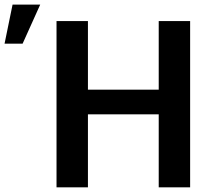

<svg xmlns="http://www.w3.org/2000/svg" viewBox="-125 -801 902 821"><path d="M588.4 -417.5V-312H214.4V-417.5ZM251 -710.9V0H116.7V-710.9ZM688 -710.9V0H553.7V-710.9ZM-105.5 -614.3 -71.3 -781.2H46.9L-28.3 -614.3Z"/></svg>

Font: Roboto SemiBold
Style: Regular
Weight: 600
Designer: Christian Robertson
Foundry: Google
Version: Version 3.009; 2024